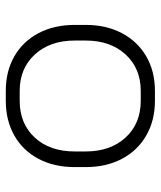

<svg xmlns="http://www.w3.org/2000/svg" viewBox="34 -581 555 663"><g transform="rotate(-90 311.5 -249.5)"><path d="M66 -231V-269Q66 -340 94.5 -394Q123 -448 175 -477.5Q227 -507 295 -507H329Q397 -507 448.5 -477.5Q500 -448 528.5 -394Q557 -340 557 -269V-231Q557 -160 528.5 -106Q500 -52 448.5 -22Q397 8 329 8H295Q227 8 175 -22Q123 -52 94.5 -106Q66 -160 66 -231ZM329 -41Q407 -41 455 -93.5Q503 -146 503 -231V-269Q503 -354 455 -406.5Q407 -459 329 -459H295Q216 -459 168 -407Q120 -355 120 -269V-231Q120 -146 168 -93.5Q216 -41 295 -41Z"/></g></svg>

Font: Bai Jamjuree Light
Style: Regular
Weight: 300
Designer: Katatrad Aksorn Co.,Ltd.
Foundry: Cadson Demak Co.,Ltd.
Version: Version 1.000; ttfautohint (v1.6)